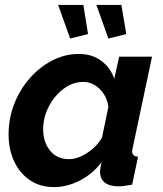

<svg xmlns="http://www.w3.org/2000/svg" viewBox="-20 -753 664 783"><path d="M201 10Q143 10 101.5 -18.5Q60 -47 37.5 -95.5Q15 -144 15 -205Q15 -270 38 -329Q61 -388 101.5 -434Q142 -480 193.5 -506.5Q245 -533 302 -533Q356 -533 393.5 -504.5Q431 -476 446 -432L466 -522H600L522 -154Q519 -142 519 -136Q519 -115 543 -114L519 0Q501 3 487.5 5Q474 7 464 7Q428 7 408 -8Q388 -23 388 -53Q388 -66 394 -91Q356 -42 304 -16Q252 10 201 10ZM261 -104Q296 -104 335 -129Q374 -154 396 -192L422 -317Q416 -361 386.5 -390Q357 -419 320 -419Q277 -419 239.5 -391Q202 -363 179 -318.5Q156 -274 156 -226Q156 -174 184 -139Q212 -104 261 -104ZM373 -733H475L495 -614L422 -596ZM217 -733H320L339 -614L266 -596Z"/></svg>

Font: Raleway
Style: Bold Italic
Weight: 700
Italic angle: -12°
Designer: Matt McInerney, Pablo Impallari, Rodrigo Fuenzalida
Foundry: Matt McInerney, Pablo Impallari, Rodrigo Fuenzalida
Version: Version 4.101;RELEASE